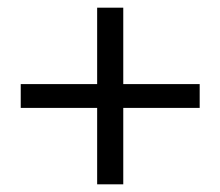

<svg xmlns="http://www.w3.org/2000/svg" viewBox="-20 -580 574 500"><path d="M233 -100V-299H34V-361H233V-560H301V-361H500V-299H301V-100Z"/></svg>

Font: El Messiri Medium
Style: Regular
Weight: 500
Designer: Mohamed Gaber
Foundry: Kief Type Foundry
Version: Version 2.020; ttfautohint (v1.8.3)